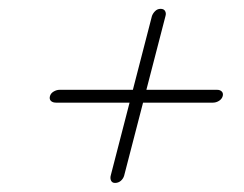

<svg xmlns="http://www.w3.org/2000/svg" viewBox="-20 -558 552 434"><path d="M240 -144.5Q233.5 -144.5 231 -149.8Q228.5 -155 230.5 -162L323.5 -522Q326 -528.5 331 -533.2Q336 -538 343 -538Q350.5 -538 353.2 -533Q356 -528 354 -521.5L260.5 -160.5Q258.5 -154 253 -149.2Q247.5 -144.5 240 -144.5ZM93 -341Q95 -347.5 101.5 -351.2Q108 -355 115 -355H470.5Q477.5 -355 481.2 -351.2Q485 -347.5 483.5 -341Q481.5 -334 475 -330Q468.5 -326 461.5 -326H106.5Q99 -326 95 -330Q91 -334 93 -341Z"/></svg>

Font: Fraunces 72pt Soft Wonky ExtraLight
Style: Italic
Weight: 250
Italic angle: -16°
Version: Version 1.000;[b76b70a41]